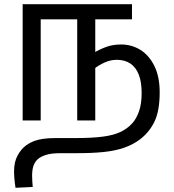

<svg xmlns="http://www.w3.org/2000/svg" viewBox="-20 -574 829 915"><path d="M557 -362Q608 -362 649.5 -336Q691 -310 716 -259Q741 -208 741 -134Q741 -44 715 8Q689 60 642 94Q610 117 568.5 131Q527 145 473 150.5Q419 156 347 156H272Q230 156 207 162Q184 168 167 179Q151 190 142 210Q133 230 133 263Q133 278 134 291.5Q135 305 136 317L54 321Q51 303 49 281.5Q47 260 47 243Q47 199 63 168.5Q79 138 104 119Q122 106 141.5 98.5Q161 91 186.5 87.5Q212 84 245 84H338Q420 84 471.5 77Q523 70 555 54.5Q587 39 610 14Q630 -8 642.5 -43.5Q655 -79 655 -131Q655 -183 641.5 -218Q628 -253 601.5 -271Q575 -289 536 -289Q508 -289 479.5 -276.5Q451 -264 430 -247L427 -322Q453 -338 485 -350Q517 -362 557 -362ZM88 0V-554H609V-482H434V0H348V-482H174V0Z"/></svg>

Font: ltamil15
Style: Book
Weight: 400
Designer: Jelle Bosma - Monotype Design Team
Foundry: Monotype Imaging Inc.
Version: Version 2.003